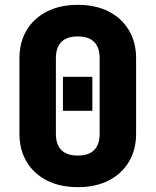

<svg xmlns="http://www.w3.org/2000/svg" viewBox="-20 -760 640 790"><path d="M300 10Q227 10 173 -17.5Q119 -45 89.5 -94.5Q60 -144 60 -210V-520Q60 -586 89.5 -635.5Q119 -685 173 -712.5Q227 -740 300 -740Q374 -740 427.5 -712.5Q481 -685 510.5 -635.5Q540 -586 540 -520V-210Q540 -144 510.5 -94.5Q481 -45 427.5 -17.5Q374 10 300 10ZM300 -120Q390 -120 390 -210V-520Q390 -610 300 -610Q210 -610 210 -520V-210Q210 -120 300 -120ZM239 -304V-444H360V-304Z"/></svg>

Font: JetBrains Mono NL ExtraBold
Style: Regular
Weight: 800
Designer: Philipp Nurullin, Konstantin Bulenkov
Foundry: JetBrains
Version: Version 2.304; ttfautohint (v1.8.4.7-5d5b)